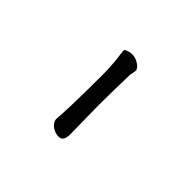

<svg xmlns="http://www.w3.org/2000/svg" viewBox="-143 -952 1287 1287"><g transform="rotate(45 500.0 -309.0)"><path d="M561.5 -637.2Q569.3 -626.5 569.3 -620.1Q569.3 -610.4 566.9 -597.9Q564.5 -585.4 563.5 -581.3Q562.5 -577.1 562.3 -575.9Q562 -574.7 562 -573.7Q562 -572.8 561.5 -572.3Q561.5 -570.3 561.5 -569.3V-568.8Q559.1 -493.7 558.1 -428.2Q556.6 -308.6 556.6 -284.7Q556.6 -211.9 558.1 -154.8Q560.5 -59.6 560.5 -7.8Q560.5 35.2 544.4 51.3Q538.6 57.1 531 59.3Q523.4 61.5 515.1 61.5Q487.8 61.5 461.4 45.9Q442.9 35.2 431.2 18.1Q420.9 3.4 420.9 -13.7V-14.2Q424.8 -46.4 428.2 -154.1Q431.6 -261.7 431.6 -432.6Q431.6 -452.1 431.4 -470.5Q431.2 -488.8 430.2 -505.4Q428.7 -539.1 425.8 -566.4Q419.9 -622.1 415 -654.8L415.5 -656.7Q416.5 -660.2 419.4 -662.6Q426.3 -669.4 447.8 -674.8Q462.4 -678.2 473.6 -678.7Q494.6 -678.7 511.7 -671.9Q538.6 -661.1 554.7 -645.5Q558.6 -641.6 561.5 -637.2Z"/></g></svg>

Font: Bakudai
Style: Bold
Weight: 700
Version: Version 1.48